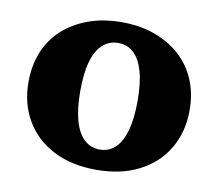

<svg xmlns="http://www.w3.org/2000/svg" viewBox="-65 -598 775 683"><g transform="rotate(10 323.0 -256.5)"><path d="M614 -256Q614 -178 578.5 -117.5Q543 -57 477.5 -23.5Q412 10 323 10Q234 10 168.5 -23.5Q103 -57 67.5 -117.5Q32 -178 32 -256Q32 -316 52 -365Q72 -414 110.5 -449Q149 -484 202.5 -503.5Q256 -523 323 -523Q389 -523 442.5 -503.5Q496 -484 534.5 -449Q573 -414 593.5 -365Q614 -316 614 -256ZM219 -256Q219 -193 231 -150Q243 -107 266.5 -85Q290 -63 323 -63Q356 -63 379 -85Q402 -107 414 -150Q426 -193 426 -256Q426 -321 414 -363Q402 -405 379 -426.5Q356 -448 323 -448Q290 -448 266.5 -426.5Q243 -405 231 -363Q219 -321 219 -256Z"/></g></svg>

Font: Roboto Serif 36pt
Style: Bold
Weight: 700
Version: Version 1.008